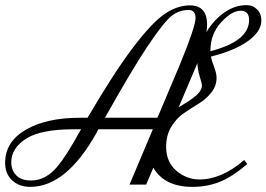

<svg xmlns="http://www.w3.org/2000/svg" viewBox="-88 -721 1041 750"><path d="M-68 -85Q-68 -167 12.5 -214Q93 -261 223 -261H254Q357 -437 431 -534.5Q505 -632 554.5 -666Q604 -700 654 -700Q721 -700 721 -624Q721 -610 718 -595Q746 -642 787.5 -671.5Q829 -701 875 -701Q900 -701 916.5 -684Q933 -667 933 -641Q933 -598 880.5 -560.5Q828 -523 736 -500Q738 -487 748 -460.5Q758 -434 758 -418Q758 -385 737.5 -359.5Q717 -334 688.5 -316.5Q660 -299 631 -279.5Q602 -260 581.5 -226.5Q561 -193 561 -148Q561 -88 601 -54Q641 -20 691 -20Q778 -20 866 -96L878 -80Q816 -28 767.5 -9.5Q719 9 664 9Q554 9 511 -66L483 0H418L509 -216H296Q293 -209 289 -202Q171 9 30 9Q-13 9 -40.5 -16.5Q-68 -42 -68 -85ZM648 -682Q612 -682 582.5 -659Q553 -636 491 -544Q429 -452 322 -261H527L614 -467Q676 -618 676 -651Q676 -682 648 -682ZM34 -16Q63 -16 88.5 -30Q114 -44 134.5 -68.5Q155 -93 173 -121.5Q191 -150 210 -183Q215 -193 218 -198L229 -216H200Q71 -216 13.5 -179Q-44 -142 -44 -87Q-44 -57 -25 -36.5Q-6 -16 34 -16ZM734 -523V-521Q885 -560 885 -643Q885 -679 852 -679Q817 -679 775.5 -633.5Q734 -588 734 -523ZM680 -467 610 -302Q616 -306 629.5 -314Q643 -322 649 -326Q655 -330 665 -337.5Q675 -345 680 -349.5Q685 -354 690.5 -361Q696 -368 698.5 -374.5Q701 -381 701 -388Q701 -393 692.5 -421Q684 -449 683 -475Q681 -469 680 -467Z"/></svg>

Font: Dynalight
Style: Regular
Weight: 400
Designer: Astigmatic (AOETI)
Foundry: Astigmatic (AOETI)
Version: Version 1.000